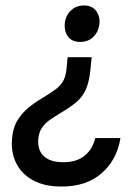

<svg xmlns="http://www.w3.org/2000/svg" viewBox="-20 -657 496 703"><path d="M315.5 -447.5 311.5 -405Q307 -359 295.2 -331.5Q283.5 -304 262 -285.2Q240.5 -266.5 207 -246.5Q181 -231 162.2 -217.8Q143.5 -204.5 132.5 -187.5Q121.5 -170.5 120 -145Q117.5 -106.5 141 -84.8Q164.5 -63 211.5 -63Q261 -63 290.5 -87.5Q320 -112 328.5 -151.5H421Q408.5 -72.5 352.8 -23.2Q297 26 205.5 26Q142.5 26 101 3.2Q59.5 -19.5 39.8 -58.8Q20 -98 24 -146.5Q26.5 -187 43 -214.8Q59.5 -242.5 84 -262.5Q108.5 -282.5 136.5 -299Q166.5 -317 185 -331Q203.5 -345 212.8 -363.2Q222 -381.5 224.5 -413.5L227.5 -447.5ZM287.5 -637Q317.5 -637 332.2 -616.8Q347 -596.5 344 -568.5Q340.5 -540.5 321.8 -522Q303 -503.5 274 -503.5Q243.5 -503.5 229.2 -522.8Q215 -542 217 -569Q219.5 -599 239 -618Q258.5 -637 287.5 -637Z"/></svg>

Font: Karla Medium
Style: Italic
Weight: 500
Italic angle: -8°
Designer: Jonathan Pinhorn
Version: Version 2.001